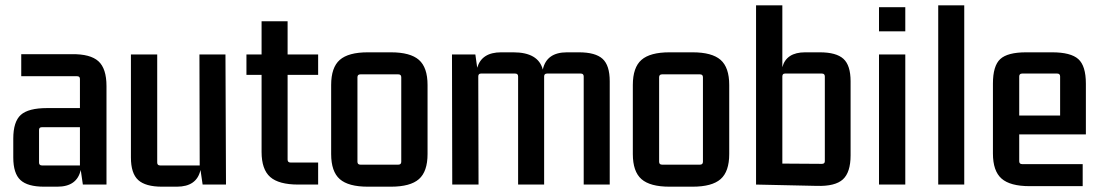

<svg xmlns="http://www.w3.org/2000/svg" viewBox="-20 -695 4149 723"><path d="M196 8H146Q84 8 57 -17Q30 -42 30 -102V-173Q30 -237 58.5 -262.5Q87 -288 157 -288H281V-398Q281 -408 270 -408H60V-491H250Q320 -492 350.5 -464.5Q381 -437 381 -371V0H292L284 -55Q270 8 196 8ZM281 -72V-216H138Q127 -216 127 -206V-83Q127 -72 138 -72Z M646 8H590Q528 8 500.5 -17Q473 -42 473 -102V-490H572V-83Q572 -72 583 -72H732L731 -490H829L831 0H743L735 -55Q721 8 646 8Z M1178 -490V-413H1063V-94Q1063 -83 1074 -83H1178V0H1103Q1030 0 997.5 -28.5Q965 -57 965 -123V-413H908V-490H965V-615H1063V-490Z M1227 -115V-375Q1227 -441 1259.5 -469.5Q1292 -498 1365 -498H1452Q1525 -498 1557.5 -469.5Q1590 -441 1590 -375V-115Q1590 -49 1557.5 -20.5Q1525 8 1452 8H1365Q1292 8 1259.5 -20.5Q1227 -49 1227 -115ZM1480 -415H1337Q1326 -415 1326 -404V-86Q1326 -75 1337 -75H1480Q1491 -75 1491 -86V-404Q1491 -415 1480 -415Z M1867 -498H1913Q2007 -498 2024 -433Q2038 -498 2115 -498H2160Q2222 -498 2249 -473.5Q2276 -449 2276 -389V0H2178V-407Q2178 -418 2167 -418H2040Q2029 -418 2029 -407V-404V-389V0H1931V-407Q1931 -418 1920 -418H1791Q1781 -418 1781 -407L1782 0H1683L1682 -490H1770L1777 -440Q1794 -498 1867 -498Z M2363 -115V-375Q2363 -441 2395.5 -469.5Q2428 -498 2501 -498H2588Q2661 -498 2693.5 -469.5Q2726 -441 2726 -375V-115Q2726 -49 2693.5 -20.5Q2661 8 2588 8H2501Q2428 8 2395.5 -20.5Q2363 -49 2363 -115ZM2616 -415H2473Q2462 -415 2462 -404V-86Q2462 -75 2473 -75H2616Q2627 -75 2627 -86V-404Q2627 -415 2616 -415Z M3056 5 2827 0V-675H2926V-442Q2941 -498 3012 -498H3067Q3129 -498 3156 -473.5Q3183 -449 3183 -389V-110Q3183 -46 3154 -19.5Q3125 7 3056 5ZM2926 -407V-79L3075 -78Q3086 -78 3086 -88V-407Q3086 -418 3075 -418H2936Q2926 -418 2926 -407Z M3389 -577H3290V-668H3389ZM3389 0H3290V-490H3389Z M3611 0H3513V-675H3611Z M4057 6H3857Q3784 6 3751.5 -22.5Q3719 -51 3719 -117V-380Q3719 -447 3746.5 -472.5Q3774 -498 3844 -498H3942Q4012 -498 4040.5 -472.5Q4069 -447 4069 -380V-189H3818V-88Q3818 -77 3829 -77H4057ZM3829 -418Q3818 -418 3818 -407V-260H3972V-407Q3972 -418 3961 -418Z"/></svg>

Font: Gemunu Libre SemiBold
Style: Regular
Weight: 600
Designer: Puspanada Ekanayake, Sola Matas, Pathum Egodawatta, Kosala Senevirathne
Foundry: mooniak
Version: Version 1.100